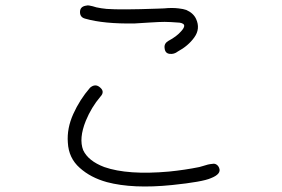

<svg xmlns="http://www.w3.org/2000/svg" viewBox="-20 -696 1040 709"><path d="M294.9 -627Q275.4 -631.8 275.4 -651.4Q275.4 -670.9 295.9 -674.8Q304.7 -676.8 308.6 -675.8Q312.5 -674.8 322.3 -672.9L335.9 -668.9Q353.5 -665 374 -663.1Q425.8 -659.2 561.5 -664.1Q563.5 -664.1 585.9 -665Q615.2 -668 639.6 -665Q657.2 -663.1 668 -659.2Q694.3 -647.5 704.1 -626Q720.7 -589.8 697.3 -557.6Q674.8 -526.4 636.7 -505.9Q623 -495.1 606.4 -497.1Q589.8 -499 587.9 -517.6Q585 -535.2 601.6 -544.9Q632.8 -561.5 649.4 -581.1Q659.2 -591.8 660.2 -599.6Q661.1 -609.4 643.6 -612.3Q605.5 -615.2 587.9 -615.2Q570.3 -615.2 532.2 -612.8Q494.1 -610.4 477.5 -609.4Q363.3 -607.4 294.9 -627ZM789.1 -76.2Q798.8 -53.7 758.8 -38.1Q728.5 -24.4 615.2 -12.7Q470.7 2 375 -23.4Q314.5 -40 274.4 -76.2Q233.4 -112.3 230.5 -169.9Q226.6 -221.7 250.5 -274.9Q274.4 -328.1 312.5 -372.1Q332 -388.7 349.6 -373Q368.2 -357.4 350.6 -338.9Q317.4 -299.8 296.9 -250Q270.5 -184.6 287.1 -141.6Q305.7 -101.6 365.2 -79.1Q452.1 -48.8 604.5 -62.5Q663.1 -68.4 715.8 -79.1Q718.8 -80.1 729.5 -83Q749 -89.8 763.7 -90.8Q772.5 -92.8 779.3 -88.4Q786.1 -84 789.1 -76.2Z"/></svg>

Font: irohamaru Light
Style: Regular
Weight: 200
Designer: [Source Han Sans]
Ryoko NISHIZUKA  (kana & ideographs); Paul D. Hunt (Latin, Greek & Cyrillic); Wenlong ZHANG  (bopomofo
Version: Version 1.01